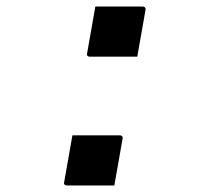

<svg xmlns="http://www.w3.org/2000/svg" viewBox="-20 -559 640 586"><path d="M399 -386Q377 -386 352 -386Q327 -386 302 -386Q277 -386 254 -386Q251 -386 248.5 -387.5Q246 -389 245.5 -391.5Q245 -394 246 -397L271 -539Q293 -539 318.5 -539Q344 -539 368.5 -539Q393 -539 415 -539Q419 -539 421 -537.5Q423 -536 424 -534Q425 -532 424 -528ZM329 7Q307 7 282 7Q257 7 232 7Q207 7 184 7Q181 7 178.5 5.5Q176 4 175.5 1.5Q175 -1 176 -4L201 -146Q223 -146 248.5 -146Q274 -146 298.5 -146Q323 -146 345 -146Q349 -146 351 -144.5Q353 -143 354 -141Q355 -139 354 -135Z"/></svg>

Font: RecMonoLinear Nerd Font Mono
Style: Italic
Weight: 400
Italic angle: -10°
Monospace: yes
Version: Version 1.085; ttfautohint (v1.8.4.7-5d5b);Nerd Fonts 3.2.1